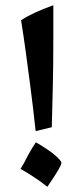

<svg xmlns="http://www.w3.org/2000/svg" viewBox="-20 -661 300 738"><path d="M117 -157Q107 -250 97.5 -322.5Q88 -395 79.5 -458Q71 -521 61 -583Q102 -611 185 -641Q185 -577 185 -521.5Q185 -466 184.5 -418.5Q184 -371 183 -328.5Q182 -286 181 -247.5Q180 -209 179 -172ZM162 57Q137 37 111 20Q85 3 59 -12Q67 -25 74 -37.5Q81 -50 87 -63Q94 -76 101.5 -88.5Q109 -101 118 -114Q171 -83 193 -63Q216 -43 216 -35Q216 -21 162 57Z"/></svg>

Font: Noto Naskh Arabic
Style: Bold
Weight: 700
Designer: Monotype Design Team, David Williams, Mohamad Dakak and Nizar Qandah
Foundry: Monotype Imaging Inc.
Version: Version 2.016